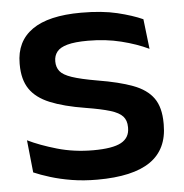

<svg xmlns="http://www.w3.org/2000/svg" viewBox="-50 -701 731 764"><g transform="rotate(-5 316.0 -319.0)"><path d="M308.5 14.5Q254 14.5 207 6.8Q160 -1 122 -12.8Q84 -24.5 56.5 -36.5L43 -166Q91 -142.5 158.5 -123Q226 -103.5 302.5 -103.5Q380 -103.5 414 -122Q448 -140.5 448 -180V-183.5Q448 -210 433.5 -226.2Q419 -242.5 383.8 -253.2Q348.5 -264 287 -274Q200.5 -288 146 -310.5Q91.5 -333 66 -370.8Q40.5 -408.5 40.5 -468.5V-473Q40.5 -561 105.8 -607Q171 -653 301.5 -653Q385.5 -653 445.5 -638.5Q505.5 -624 546.5 -605.5L560.5 -486Q512.5 -509 451.2 -524.2Q390 -539.5 319 -539.5Q266.5 -539.5 236.8 -531.2Q207 -523 194.8 -507.2Q182.5 -491.5 182.5 -469.5V-468.5Q182.5 -445.5 195 -429.5Q207.5 -413.5 242.2 -401.8Q277 -390 343.5 -378.5Q428.5 -364.5 483.2 -344Q538 -323.5 564.2 -286.8Q590.5 -250 590.5 -186.5V-180.5Q590.5 -82 520.8 -33.8Q451 14.5 308.5 14.5Z"/></g></svg>

Font: Anek Gujarati SemiExpanded SemiBold
Style: Regular
Weight: 600
Width: 6
Designer: Mrunmayee Ghaisas (Gujarati), Yesha Goshar (Latin)
Foundry: Ek Type
Version: Version 1.003